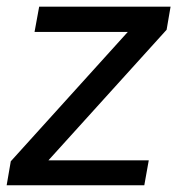

<svg xmlns="http://www.w3.org/2000/svg" viewBox="-29 -548 535 568"><path d="M114.3 -73.7H411.1L397.9 0H-9.3L2.9 -70.8L349.1 -453.6H73.2L86.9 -528.3H475.6L463.9 -460Z"/></svg>

Font: RobotoDraft
Style: Italic
Weight: 400
Italic angle: -12°
Version: Version 2.001101; 2014